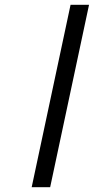

<svg xmlns="http://www.w3.org/2000/svg" viewBox="-20 -780 455 800"><path d="M112 0 274 -760H351L189 0Z"/></svg>

Font: ET Text
Style: Italic
Weight: 470
Italic angle: -12°
Designer: Monotype Design Team
Foundry: Monotype Imaging Inc.
Version: Version 2.009